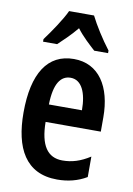

<svg xmlns="http://www.w3.org/2000/svg" viewBox="-87 -887 613 887"><g transform="rotate(10 219.5 -444.0)"><path d="M281 -832H164C146 -792 102 -727 70 -684V-672H136C157 -692 193 -725 223 -762C251 -725 285 -695 310 -672H375V-684C339 -731 303 -788 281 -832ZM225 -618C102 -618 38 -518 38 -334C38 -168 96 -56 244 -56C294 -56 340 -67 382 -92V-188C337 -159 297 -147 253 -147C183 -147 147 -199 146 -309H405V-376C405 -519 343 -618 225 -618ZM225 -530C277 -530 302 -473 302 -391H147C149 -490 179 -530 225 -530Z"/></g></svg>

Font: Noto Sans Malayalam UI ExtraCondensed SemiBold
Style: Regular
Weight: 600
Width: 2
Designer: Jelle Bosma - Monotype Design Team
Foundry: Monotype Imaging Inc.
Version: Version 2.104